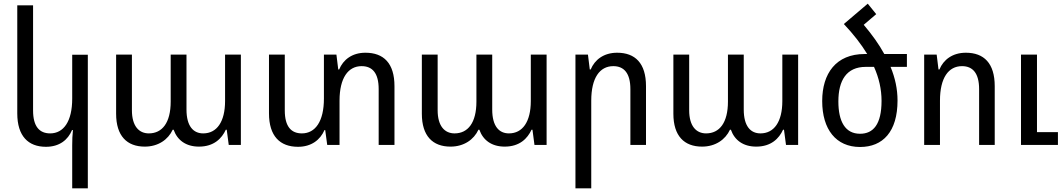

<svg xmlns="http://www.w3.org/2000/svg" viewBox="-20 -789 5789 1045"><path d="M458 236V-491H373V-252C373 -128 326 -63 253 -63C195 -63 160 -100 160 -188V-760H74V-172C74 -48 134 10 230 10C304 10 350 -28 372 -81H377C374 -53 373 -27 373 2V236Z M768 9C841 9 895 -29 920 -83H925C945 -26 992 9 1063 9C1144 9 1187 -35 1209 -83H1214L1225 0H1291V-492H1205V-239C1205 -126 1160 -63 1086 -63C1033 -63 995 -101 995 -193V-492H909V-236C909 -121 863 -63 790 -63C736 -63 698 -103 698 -189V-492H612V-170C612 -49 671 9 768 9Z M1969 -502C1896 -502 1848 -464 1826 -411H1821L1811 -492H1743V-252C1743 -128 1696 -63 1623 -63C1565 -63 1530 -100 1530 -188V-492H1444V-172C1444 -48 1504 10 1602 10C1675 10 1723 -28 1746 -81H1750L1761 0H1828V-241C1828 -365 1875 -429 1948 -429C2007 -429 2041 -391 2041 -304V0H2127V-320C2127 -445 2068 -502 1969 -502Z M2432 9C2505 9 2559 -29 2584 -83H2589C2609 -26 2656 9 2727 9C2808 9 2851 -35 2873 -83H2878L2889 0H2955V-492H2869V-239C2869 -126 2824 -63 2750 -63C2697 -63 2659 -101 2659 -193V-492H2573V-236C2573 -121 2527 -63 2454 -63C2400 -63 2362 -103 2362 -189V-492H2276V-170C2276 -49 2335 9 2432 9Z M3112 236H3198V-241C3198 -365 3244 -429 3318 -429C3376 -429 3411 -391 3411 -304V0H3496V-320C3496 -445 3437 -502 3339 -502C3266 -502 3217 -464 3195 -411H3190L3180 -492H3112Z M3801 9C3874 9 3928 -29 3953 -83H3958C3978 -26 4025 9 4096 9C4177 9 4220 -35 4242 -83H4247L4258 0H4324V-492H4238V-239C4238 -126 4193 -63 4119 -63C4066 -63 4028 -101 4028 -193V-492H3942V-236C3942 -121 3896 -63 3823 -63C3769 -63 3731 -103 3731 -189V-492H3645V-170C3645 -49 3704 9 3801 9Z M4865 -242C4865 -304 4852 -365 4827 -425H4916V-495H4793C4764 -548 4726 -601 4681 -654L4749 -712L4703 -769L4576 -661L4573 -658C4625 -603 4667 -549 4700 -495H4686C4530 -495 4455 -389 4455 -239C4455 -85 4530 11 4661 11C4785 11 4865 -72 4865 -242ZM4692 -425H4737C4764 -365 4778 -303 4778 -240C4778 -112 4733 -61 4661 -61C4580 -61 4543 -128 4543 -237C4543 -351 4587 -425 4692 -425Z M5010 0H5096V-241C5096 -365 5142 -429 5216 -429C5274 -429 5309 -391 5309 -304V0H5394V-320C5394 -445 5335 -502 5237 -502C5164 -502 5115 -464 5093 -411H5088L5078 -492H5010ZM5537 0H5738V-70H5624V-492H5537Z"/></svg>

Font: Noto Sans Armenian SemiCondensed
Style: Regular
Weight: 400
Width: 4
Designer: Monotype Design Team
Foundry: Monotype Imaging Inc.
Version: Version 2.008